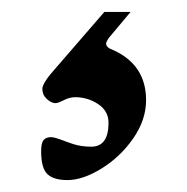

<svg xmlns="http://www.w3.org/2000/svg" viewBox="-20 -28 314 322"><path d="M49 0ZM49 226Q49 212 53 207Q57 202 66 202Q71 202 87 208Q89 209 102.5 213.5Q116 218 133 218Q162 218 162 178Q162 158 144.5 146.5Q127 135 106 135Q97 135 87 140Q77 145 73 145Q66 145 58.5 138Q51 131 51 121Q51 117 55 110Q59 103 65 96L155 -8H199L163 35Q158 42 158 45Q158 52 170 56Q225 81 225 140Q225 173 203.5 204Q182 235 150.5 254.5Q119 274 93 274Q70 274 59.5 264Q49 254 49 226Z"/></svg>

Font: EB Garamond
Style: Bold
Weight: 700
Designer: Georg Duffner and Octavio Pardo
Foundry: Georg Duffner
Version: Version 1.000; ttfautohint (v1.6)